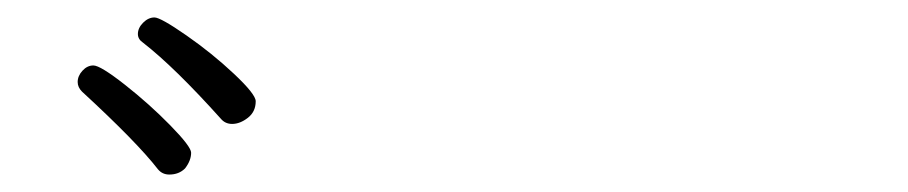

<svg xmlns="http://www.w3.org/2000/svg" viewBox="-20 -803 1040 220"><path d="M246 -661Q238 -661 233 -667Q180 -726 144 -754Q138 -758 138 -764Q138 -771 144 -777Q150 -783 157 -783Q164 -783 193.5 -762.5Q223 -742 248 -718.5Q273 -695 273 -687Q273 -675 264 -668Q255 -661 246 -661ZM87 -728Q95 -728 123 -706Q151 -684 175 -659.5Q199 -635 199 -628Q199 -619 192 -610Q185 -603 174 -603Q166 -603 161 -609Q137 -640 74 -698Q69 -703 69 -709Q69 -716 74.5 -722Q80 -728 87 -728Z"/></svg>

Font: JyunsaiKaai Light
Style: Regular
Weight: 300
Designer: Fontworks Inc.
Version: Version 0.030;April 7, 2024;FontCreator 14.0.0.2901 64-bit